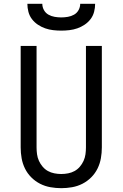

<svg xmlns="http://www.w3.org/2000/svg" viewBox="-20 -975 640 1003"><path d="M300 8Q272 8 243.5 3Q215 -2 189.5 -15Q164 -28 143.5 -48.5Q123 -69 110.5 -94.5Q98 -120 93 -148Q88 -176 88 -205V-735H171V-205Q171 -187 173.5 -169Q176 -151 183.5 -134.5Q191 -118 203 -104Q215 -90 230.5 -81.5Q246 -73 264 -69.5Q282 -66 300 -66Q318 -66 336 -69.5Q354 -73 369.5 -81.5Q385 -90 397 -104Q409 -118 416.5 -134.5Q424 -151 426.5 -169Q429 -187 429 -205V-735H512V-205Q512 -176 507 -148Q502 -120 489.5 -94.5Q477 -69 456.5 -48.5Q436 -28 410.5 -15Q385 -2 356.5 3Q328 8 300 8ZM300 -815Q279 -815 257.5 -817.5Q236 -820 216 -827Q196 -834 178 -846Q160 -858 147 -875Q134 -892 128.5 -913Q123 -934 123 -955H201Q201 -938 209.5 -922.5Q218 -907 233 -898.5Q248 -890 265.5 -887Q283 -884 300 -884Q317 -884 334.5 -887Q352 -890 367 -898.5Q382 -907 390.5 -922.5Q399 -938 399 -955H477Q477 -934 471.5 -913Q466 -892 453 -875Q440 -858 422 -846Q404 -834 384 -827Q364 -820 342.5 -817.5Q321 -815 300 -815Z"/></svg>

Font: Iosevka SS04 Extended
Style: Regular
Weight: 400
Width: 7
Monospace: yes
Designer: Belleve Invis
Foundry: Belleve Invis
Version: Version 19.0.0; ttfautohint (v1.8.4)